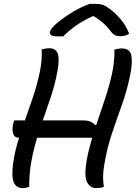

<svg xmlns="http://www.w3.org/2000/svg" viewBox="-20 -958 698 987"><path d="M53 -339H108Q129 -399 150 -460.5Q171 -522 185 -590Q191 -619 193.5 -648.5Q196 -678 194 -704Q215 -710 233 -710Q268 -710 277.5 -681Q287 -652 274 -586Q262 -521 241.5 -460.5Q221 -400 200 -339H406Q430 -339 444.5 -333Q459 -327 469 -315L475 -316Q497 -382 519 -447.5Q541 -513 555.5 -577.5Q570 -642 568 -703Q579 -706 587.5 -707.5Q596 -709 606 -709Q649 -709 655.5 -671Q662 -633 649 -572Q633 -492 606.5 -418.5Q580 -345 555 -270.5Q530 -196 516 -111Q505 -49 514 2Q507 6 496 7.5Q485 9 474 9Q446 9 430 -17Q414 -43 421 -101Q425 -138 434 -175Q443 -212 454 -250H171Q153 -192 141.5 -130Q130 -68 130 2Q123 5 114.5 7Q106 9 97 9Q63 9 50.5 -21.5Q38 -52 48 -123Q53 -156 60.5 -187.5Q68 -219 78 -250H77Q54 -250 47.5 -271.5Q41 -293 48 -322ZM441 -938H473Q492 -938 507 -933.5Q522 -929 545 -912Q574 -890 601.5 -857.5Q629 -825 644 -784Q633 -778 623 -775Q613 -772 599 -772Q583 -772 572 -777Q561 -782 550 -796Q535 -817 514.5 -836Q494 -855 462 -875H457Q403 -850 366 -823Q329 -796 305 -771H279Q252 -771 243.5 -777Q235 -783 236 -793Q238 -801 247 -813.5Q256 -826 276 -842Q312 -871 354 -896.5Q396 -922 441 -938Z"/></svg>

Font: Recursive Sn Csl St
Style: Italic
Weight: 400
Italic angle: -15°
Version: Version 1.079;hotconv 1.0.112;makeotfexe 2.5.65598; ttfautoh